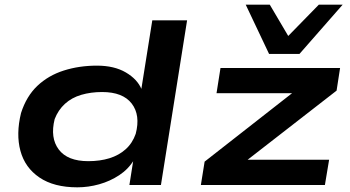

<svg xmlns="http://www.w3.org/2000/svg" viewBox="-20 -792 1500 822"><path d="M311 10Q211 10 149 -32Q87 -74 67.5 -146Q48 -218 70 -308Q93 -380 140 -424.5Q187 -469 253 -490Q319 -511 395 -511Q469 -511 518.5 -482Q568 -453 586 -410H585L632 -705H781L669 0H534L551 -108H554Q530 -68 490.5 -42Q451 -16 404.5 -3Q358 10 311 10ZM358 -102Q408 -102 448.5 -114.5Q489 -127 518 -153Q547 -179 561 -219Q582 -299 544 -348.5Q506 -398 417 -398Q369 -398 328 -386Q287 -374 258 -347.5Q229 -321 214 -282Q194 -202 231.5 -152Q269 -102 358 -102ZM840 0 856 -100 1279 -431 1263 -393H907L924 -501H1436L1421 -404L995 -73L1011 -108H1389L1371 0ZM1132 -561 1032 -772H1135L1214 -638L1345 -772H1447L1262 -561Z"/></svg>

Font: Nunito Sans 7pt Expanded
Style: Bold Italic
Weight: 700
Width: 7
Italic angle: -9°
Designer: Vernon Adams
Foundry: Vernon Adams
Version: Version 3.101;gftools[0.9.27]